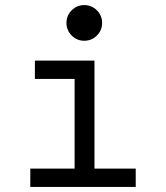

<svg xmlns="http://www.w3.org/2000/svg" viewBox="-20 -734 652 754"><path d="M241 -644Q241 -673 261.5 -693.5Q282 -714 311 -714Q340 -714 360.5 -693.5Q381 -673 381 -644Q381 -615 360.5 -594.5Q340 -574 311 -574Q282 -574 261.5 -594.5Q241 -615 241 -644ZM99 -72H273V-424H117V-496H351V-72H513V0H99Z"/></svg>

Font: Space Mono
Style: Regular
Weight: 400
Monospace: yes
Designer: Colophon Foundry / Benjamin Critton
Foundry: Colophon Foundry
Version: Version 1.000;PS 1.003;hotconv 1.0.81;makeotf.lib2.5.63406